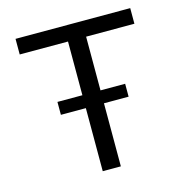

<svg xmlns="http://www.w3.org/2000/svg" viewBox="-104 -795 857 891"><g transform="rotate(-15 325.0 -349.0)"><path d="M281 0V-623H49V-698H600V-623H368V0ZM161.1 -303V-365H486.4V-303Z"/></g></svg>

Font: Azeret Mono Light
Style: Regular
Weight: 300
Designer: Martin Vácha
Foundry: Displaay
Version: Version 1.002